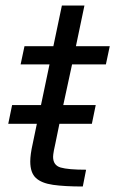

<svg xmlns="http://www.w3.org/2000/svg" viewBox="-20 -678 419 698"><path d="M10 -228 24 -296H129L160 -444H55L69 -510H174L205 -658H287L256 -510H379L365 -444H242L210 -296H328L314 -228H196L181 -155Q179 -148 176 -131.5Q173 -115 173 -108Q173 -77 200.5 -69Q228 -61 293 -61L281 0Q215 0 173 -6Q131 -12 110.5 -31Q90 -50 90 -91Q90 -116 99 -156L114 -228Z"/></svg>

Font: Saira
Style: Italic
Weight: 400
Italic angle: -12°
Designer: Hector Gatti with collaboration of the Omnibus-Type team
Foundry: Omnibus-Type
Version: Version 1.100; ttfautohint (v1.8.3)